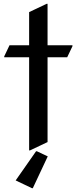

<svg xmlns="http://www.w3.org/2000/svg" viewBox="-20 -777 406 1017"><path d="M134.3 19.5V-473.6H2.4V-478.5L30.3 -537.1H134.3V-712.9L227.1 -756.8H231.9V-537.1H363.8V-532.2L335.9 -473.6H231.9V-24.4L139.2 19.5ZM153.8 219.7H148.9L63 178.7L170.9 24.4H175.8L232.9 51.3Z"/></svg>

Font: Nova Cut
Style: Book
Weight: 400
Version: Version 2.000